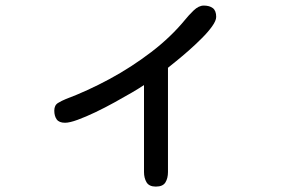

<svg xmlns="http://www.w3.org/2000/svg" viewBox="-20 -610 1040 696"><path d="M544.9 66.4Q520.5 66.4 511.2 50.8Q502 35.2 502 13.7V-301.8Q486.3 -291 458 -274.4Q429.7 -257.8 395 -238.8Q360.4 -219.7 325.7 -203.1Q291 -186.5 261.7 -175.8Q232.4 -165 215.8 -165Q194.3 -165 185.5 -177.2Q176.8 -189.5 176.8 -209Q176.8 -228.5 190.4 -236.8Q204.1 -245.1 218.8 -251Q296.9 -280.3 376.5 -323.2Q456.1 -366.2 527.8 -420.9Q599.6 -475.6 652.3 -540Q663.1 -553.7 681.6 -571.8Q700.2 -589.8 718.8 -589.8Q739.3 -589.8 751.5 -580.6Q763.7 -571.3 763.7 -548.8Q763.7 -535.2 749 -514.6Q734.4 -494.1 711.9 -471.7Q689.5 -449.2 664.6 -427.2Q639.6 -405.3 619.1 -388.7Q598.6 -372.1 588.9 -364.3V13.7Q588.9 36.1 579.6 51.3Q570.3 66.4 544.9 66.4Z"/></svg>

Font: Kosugi Maru
Style: Regular
Weight: 400
Designer: MOTOYA
Version: Version 4.002